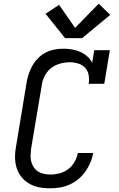

<svg xmlns="http://www.w3.org/2000/svg" viewBox="-20 -1005 640 1033"><path d="M252 8Q229 8 207.5 5.5Q186 3 165.5 -4Q145 -11 127.5 -23Q110 -35 97 -50.5Q84 -66 75.5 -85.5Q67 -105 63.5 -126.5Q60 -148 61 -170.5Q62 -193 66 -215L123 -560Q127 -584 134.5 -607Q142 -630 154.5 -652Q167 -674 185.5 -692.5Q204 -711 226.5 -722.5Q249 -734 273.5 -738.5Q298 -743 321 -743Q345 -743 368 -739Q391 -735 411.5 -726Q432 -717 449 -702Q466 -687 476 -667L487 -735H571L541 -554H457Q461 -577 457 -600.5Q453 -624 438.5 -640Q424 -656 401.5 -663Q379 -670 356 -670Q339 -670 321.5 -667Q304 -664 287.5 -657.5Q271 -651 256 -639.5Q241 -628 230.5 -613Q220 -598 213.5 -581.5Q207 -565 205 -548L147 -203Q145 -185 144.5 -167.5Q144 -150 148.5 -134Q153 -118 162.5 -104Q172 -90 186 -81.5Q200 -73 217 -69.5Q234 -66 252 -66Q276 -66 301 -72.5Q326 -79 347 -95Q368 -111 381 -134Q394 -157 399 -182H481Q477 -156 466.5 -131Q456 -106 440 -83Q424 -60 402.5 -42Q381 -24 355.5 -12.5Q330 -1 304 3.5Q278 8 252 8ZM422 -800H330L225 -931L298 -979L384 -855L511 -985L573 -925Z"/></svg>

Font: Iosevka Curly Slab ExObl
Style: Regular
Weight: 400
Width: 7
Italic angle: -9°
Monospace: yes
Designer: Belleve Invis
Foundry: Belleve Invis
Version: Version 11.1.0; ttfautohint (v1.8.3)